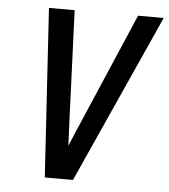

<svg xmlns="http://www.w3.org/2000/svg" viewBox="-50 -715 670 760"><g transform="rotate(5 285.0 -335.0)"><path d="M156 0 114 -670H216L234 -223Q235 -201 236 -178.5Q237 -156 238 -133Q247 -156 257 -178.5Q267 -201 276 -223L468 -670H570L268 0Z"/></g></svg>

Font: Lode Dark Term
Style: Bold Italic
Weight: 700
Italic angle: -11°
Monospace: yes
Designer: Belleve Invis
Foundry: Belleve Invis
Version: Version 29.2.0